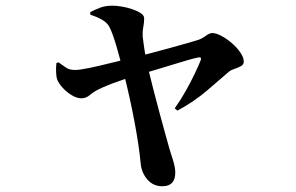

<svg xmlns="http://www.w3.org/2000/svg" viewBox="-20 -596 1040 675"><path d="M297.8 -544.2 297 -553.6Q315.4 -562.7 333 -569.4Q350.7 -576 375.8 -576Q389.3 -576 407.7 -573Q426.2 -570 444.4 -563.9Q462.5 -557.8 474.7 -549.8Q486.8 -541.7 486.8 -531.6Q487 -517.2 483.8 -500.9Q480.6 -484.5 481.6 -467.7Q482.8 -458.5 485.2 -440.2Q487.5 -422 491.3 -400.9Q495.1 -379.8 499.4 -360.7Q509.4 -320.5 519.9 -278.8Q530.4 -237.2 541 -198.7Q551.5 -160.2 560.4 -127.9Q569.3 -95.6 575.3 -74.1Q580.6 -57.6 588.4 -32.4Q596.2 -7.2 596.2 10.6Q596.2 58.8 550.8 58.8Q518 58.8 497.4 34.3Q476.7 9.8 474.2 -24.6Q471.9 -50.5 466.5 -87.2Q461.1 -123.9 453.1 -166.6Q445.1 -209.4 435.4 -253.1Q425.8 -296.9 415.6 -336.4Q409.6 -358.6 403.3 -383.2Q396.9 -407.7 390.3 -430.5Q383.6 -453.3 377 -471.9Q370.4 -490.5 364.6 -501.2Q357.6 -515.5 339.6 -526.1Q321.6 -536.6 297.8 -544.2ZM185.7 -376.9Q200.3 -366.9 211.5 -358.6Q222.8 -350.2 243.6 -350Q259.9 -350 294.7 -357.2Q329.5 -364.4 371.6 -375.1Q413.7 -385.7 450.8 -394.2Q476.3 -400.2 509.9 -409.1Q543.4 -418 577.6 -427.3Q611.7 -436.6 638.3 -444.3Q664.9 -452.1 676 -455.4Q690.2 -460.1 703.3 -469.9Q716.4 -479.8 726.3 -479.8Q739.7 -479.8 758.7 -469.6Q777.8 -459.5 795.4 -444.1Q813.1 -428.8 825.1 -411.3Q837 -393.7 837 -379.2Q837 -368.9 827 -363.4Q817 -357.9 804.5 -353.9Q792 -349.9 784.5 -343.7Q755.4 -318.6 709 -278.7Q662.6 -238.7 603.8 -207.2L594.2 -215.1Q614.9 -244.1 632.8 -276Q650.8 -307.8 664.4 -336.5Q678.1 -365.1 685.2 -383.2Q688 -390.7 685.1 -393.1Q682.2 -395.5 674.2 -393.5Q660 -390.5 635.9 -383.4Q611.8 -376.4 581.9 -367.2Q551.9 -358 519.9 -348.4Q487.9 -338.8 457.8 -330.3Q436.7 -324 413.6 -316.3Q390.4 -308.5 370.9 -301Q351.4 -293.5 340.2 -288.3Q312.5 -276.2 297.7 -263.3Q283 -250.4 266.6 -250.4Q250.3 -250.4 232.2 -261.3Q214.1 -272.2 200.3 -287.4Q186.5 -302.7 181.2 -315.9Q177.7 -326.2 177.2 -342.7Q176.6 -359.1 178.3 -374.3Z"/></svg>

Font: Noto Serif SC
Style: Regular
Weight: 200
Designer: Ryoko NISHIZUKA 西塚涼子 (kana & ideographs); Frank Grießhammer (Latin, Greek & Cyrillic); Wenlong ZHANG 张文龙 (bopomofo); San
Foundry: Adobe
Version: Version 2.001;hotconv 1.1.0;makeotfexe 2.6.0